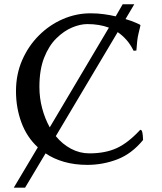

<svg xmlns="http://www.w3.org/2000/svg" viewBox="-20 -760 757 897"><path d="M192.9 -43.5 97.2 116.7H44.4L156.7 -71.8Q105 -119.6 79.8 -188.2Q54.7 -256.8 54.7 -334Q54.7 -412.6 83.5 -478.8Q112.3 -544.9 161.6 -594.2Q210.9 -643.6 273.4 -670.7Q335.9 -697.8 402.8 -697.8Q436 -697.8 464.8 -693.8Q493.7 -689.9 520.5 -683.6L553.2 -740.2H607.4L566.4 -670.9Q597.7 -661.6 616 -653.1Q634.3 -644.5 634.3 -644.5L636.2 -641.1Q630.9 -619.1 627 -602.8Q623 -586.4 621.1 -568.8Q619.1 -551.3 617.2 -523.9L604 -522.9Q590.3 -551.3 571.3 -573Q552.2 -594.7 529.8 -609.9L240.7 -124Q271 -86.9 311.5 -65.2Q352.1 -43.5 397.5 -43.5Q471.7 -43.5 525.1 -67.9Q578.6 -92.3 635.3 -153.8L642.1 -150.4Q645.5 -143.1 647 -128.7Q648.4 -114.3 648.4 -106Q595.7 -41.5 528.3 -15.6Q460.9 10.3 388.2 10.3Q328.6 10.3 279.3 -3.9Q230 -18.1 192.9 -43.5ZM212.4 -165 488.8 -630.9Q443.8 -647.5 388.2 -647.5Q355 -647.5 316.9 -631.6Q278.8 -615.7 243.7 -581.3Q208.5 -546.9 186.3 -490.7Q164.1 -434.6 164.1 -354Q164.1 -302.2 177 -253.9Q189.9 -205.6 212.4 -165Z"/></svg>

Font: Kurinto Seri
Style: Regular
Weight: 400
Designer: Kurinto was developed by Clint Goss from a range of fonts that are compatible with the SIL Open Font License Version 1.1
Foundry: Clinton F. Goss
Version: Version 2.196; July 25, 2020